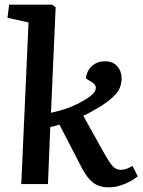

<svg xmlns="http://www.w3.org/2000/svg" viewBox="-20 -787 612 821"><path d="M102 -691 12 -711 19 -767H203L218 -756L198 -305Q238 -313 276.5 -327.5Q315 -342 352 -366Q383 -385 388.5 -403.5Q394 -422 375 -434L347 -452Q352 -487 374.5 -506Q397 -525 429 -525Q463 -525 481.5 -503.5Q500 -482 500 -452Q500 -413 475.5 -385Q451 -357 403 -328Q384 -317 368 -308Q352 -299 336 -292L431 -122Q448 -92 462 -76.5Q476 -61 496 -61Q511 -61 523 -66Q535 -71 547 -77L569 -33Q559 -24 539.5 -13Q520 -2 495.5 6Q471 14 444 14Q404 14 378 -6Q352 -26 330 -69L234 -254Q224 -251 215 -248.5Q206 -246 195 -244L185 0H71Z"/></svg>

Font: Literata 18pt SemiBold
Style: Italic
Weight: 600
Italic angle: -2°
Designer: Latin by Veronika Burian and Jose Scaglione. Greek by Irene Vlachou. Cyrillic by Vera Evstafieva
Foundry: TypeTogether
Version: Version 3.103;gftools[0.9.29]